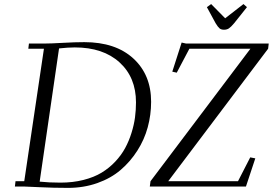

<svg xmlns="http://www.w3.org/2000/svg" viewBox="-20 -916 1340 943"><path d="M53.2 0 56.2 -25.9H99.1L195.8 -676.8H119.1L122.1 -702.1H196.8Q229.5 -702.1 289.1 -705.6Q348.6 -709 394 -709Q547.4 -709 634.8 -628.9Q722.2 -548.8 722.2 -416Q722.2 -352.1 705.6 -291Q689 -230 654.5 -176Q620.1 -122.1 572.5 -81.3Q524.9 -40.5 458 -16.8Q391.1 6.8 314 6.8Q243.2 6.8 174.3 3.4Q105.5 0 95.2 0ZM174.8 -23.9Q220.7 -19 276.9 -19Q337.9 -19 389.9 -32.2Q441.9 -45.4 479.2 -68.1Q516.6 -90.8 546.1 -122.3Q575.7 -153.8 594.5 -188.5Q613.3 -223.1 625.7 -262.9Q638.2 -302.7 643.1 -339.4Q647.9 -376 647.9 -413.1Q647.9 -536.1 567.1 -609.6Q486.3 -683.1 347.2 -683.1Q314.9 -683.1 270 -678.2ZM715.8 0 719.2 -25.9 1210 -676.8H910.2L848.1 -559.1L826.2 -564L872.1 -707L894 -702.1H1299.8L1296.9 -676.8L806.2 -25.9H1148.9L1209 -143.1L1233.9 -138.2L1188 0ZM996.1 -880.9 1017.1 -896 1085.9 -826.2 1175.8 -896 1192.9 -880.9 1129.9 -801.8Q1114.3 -783.2 1104.2 -776.6Q1094.2 -770 1080.1 -770Q1066.4 -770 1058.3 -776.6Q1050.3 -783.2 1039.1 -801.8Z"/></svg>

Font: Dehuti
Style: Italic
Weight: 400
Version: Version 1.2